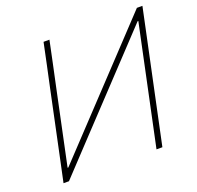

<svg xmlns="http://www.w3.org/2000/svg" viewBox="-125 -847 1006 980"><g transform="rotate(-20 378.5 -356.5)"><path d="M58 0Q71 -60 82.8 -116.5Q94.5 -173 108.5 -238L158 -472.5Q172.5 -539.5 184.5 -596.2Q196.5 -653 209 -713H241Q228.5 -653 216.5 -596.2Q204.5 -539.5 190 -472L104.5 -67H108.5L346 -319.5Q435.5 -414.5 528 -513Q620.5 -611.5 716 -713H746Q733.5 -654.5 721.5 -597Q709.5 -539.5 695 -472L645.5 -238.5Q631.5 -173 619.8 -117Q608 -61 595 0H563Q576 -61 587.8 -117Q599.5 -173 613.5 -238.5L700 -647.5H696L454.5 -390.5Q344.5 -273.5 256.5 -180Q168.5 -86.5 87.5 0Z"/></g></svg>

Font: Commissioner Thin
Style: Italic
Weight: 100
Italic angle: -12°
Designer: Kostas Bartsokas
Foundry: Kostas Bartsokas
Version: Version 1.000; ttfautohint (v1.8.3)